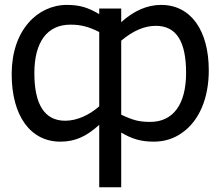

<svg xmlns="http://www.w3.org/2000/svg" viewBox="-20 -581 921 802"><path d="M852.1 -287.1C852.1 -453.6 777.3 -560.5 653.3 -560.5C595.2 -560.5 539.6 -536.6 486.3 -488.3V-545.4H394.5V-522C348.1 -549.3 314 -560.5 258.8 -560.5C198.2 -560.5 139.6 -533.2 99.1 -485.8C54.7 -435.1 28.8 -361.3 28.8 -271C28.8 -95.7 108.4 10.7 231.9 10.7C293 10.7 340.3 -10.3 394.5 -59.6V201.2H486.3V-27.3C531.2 -0.5 569.3 10.7 622.1 10.7C666.5 10.7 706.1 -1.5 740.7 -26.4C810.5 -75.2 852.1 -168 852.1 -287.1ZM394.5 -136.7C351.6 -99.6 301.3 -76.7 252 -76.7C165.5 -76.7 123.5 -146 123.5 -275.4C123.5 -406.2 177.7 -478 273.9 -478C316.4 -478 349.1 -470.2 394.5 -447.3ZM757.3 -276.9C757.3 -143.6 702.6 -71.8 606.9 -71.8C585 -71.8 565.4 -73.7 548.3 -78.1C531.2 -82.5 510.3 -90.3 486.3 -102.1V-411.1C535.6 -452.6 583.5 -473.1 630.9 -473.1C718.3 -473.1 757.3 -405.3 757.3 -276.9Z"/></svg>

Font: SG Kara
Style: Regular
Weight: 400
Designer: Damoon Khanjanzadeh
Version: Version 1.000